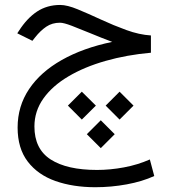

<svg xmlns="http://www.w3.org/2000/svg" viewBox="-20 -430 702 787"><path d="M598.6 -284.7V-213.9Q499.5 -205.1 412.8 -180.4Q326.2 -155.8 260.5 -116.9Q194.8 -78.1 158 -26.4Q121.1 25.4 121.1 88.4Q121.1 180.7 187.7 223.6Q254.4 266.6 377.9 266.6Q431.6 266.6 488 256.1Q544.4 245.6 594.2 223.6L612.3 291.5Q563 314 499.5 325.7Q436 337.4 370.6 337.4Q279.3 337.4 207.3 312Q135.3 286.6 93.8 232.4Q52.2 178.2 52.2 92.8Q52.2 5.4 99.1 -64.7Q146 -134.8 233.2 -184.1Q320.3 -233.4 439.9 -258.3Q394.5 -275.4 351.1 -293.5Q307.6 -311.5 274.4 -324.2Q241.2 -336.9 226.1 -336.9Q193.8 -336.9 169.7 -320.6Q145.5 -304.2 124 -276.9L112.8 -262.7L50.8 -293.5L57.6 -303.7Q90.8 -355.5 131.8 -382.6Q172.9 -409.7 226.6 -409.7Q255.4 -409.7 298.6 -391.8Q341.8 -374 393.3 -350.1Q444.8 -326.2 497.8 -306.9Q550.8 -287.6 598.6 -284.7ZM470.2 -54.2 527.3 2.9 470.2 60.1 413.1 2.9ZM315.4 -54.2 373 2.9 315.4 60.1 258.3 2.9ZM393.1 63 450.2 120.1 393.1 177.2 335.9 120.1Z"/></svg>

Font: Vazirmatn UI FD Light
Style: Regular
Weight: 300
Designer: Saber Rastikerdar
Foundry: Saber Rastikerdar
Version: Version 33.003